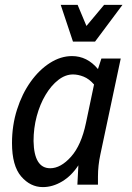

<svg xmlns="http://www.w3.org/2000/svg" viewBox="-20 -754 541 784"><path d="M29 -170Q29 -242 49.5 -306.5Q70 -371 105 -420Q140 -469 184 -497Q228 -525 274 -525Q336 -525 380 -472L394 -515H473L390 -124Q380 -78 380 -33V0H296L300 -79Q272 -36 233.5 -13Q195 10 155 10Q104 10 66.5 -33.5Q29 -77 29 -170ZM117 -178Q119 -67 185 -67Q228 -67 270 -114Q312 -161 331 -252L364 -409Q344 -432 321.5 -441Q299 -450 278 -450Q247 -450 218 -427.5Q189 -405 166 -366.5Q143 -328 130 -279.5Q117 -231 117 -178ZM228 -734H297L333 -648L405 -734H480L368 -584H278Z"/></svg>

Font: Radio Canada Condensed
Style: Italic
Weight: 400
Width: 3
Italic angle: -12°
Designer: Charles Daoud, Etienne Aubert Bonn, Alexandre Saumier Demers, Jacques Le Bailly
Foundry: Radio-Canada
Version: Version 2.104; ttfautohint (v1.8.4.7-5d5b);gftools[0.9.28.de